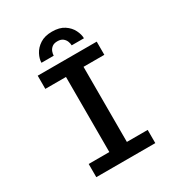

<svg xmlns="http://www.w3.org/2000/svg" viewBox="-205 -1016 1061 1147"><g transform="rotate(-30 325.0 -443.0)"><path d="M121.5 0V-91H264V-609H121.5V-700H528.5V-609H385V-91H528.5V0ZM326.5 -885.5Q378 -885.5 410 -864.2Q442 -843 457.2 -812.5Q472.5 -782 472.5 -755.5H388Q388 -768 382.2 -783Q376.5 -798 363 -808.8Q349.5 -819.5 325.5 -819.5Q302 -819.5 288.5 -808.8Q275 -798 269.5 -783Q264 -768 264 -755.5H179.5Q179.5 -782 195.2 -812.5Q211 -843 243.5 -864.2Q276 -885.5 326.5 -885.5Z"/></g></svg>

Font: Trispace Medium
Style: Regular
Weight: 500
Designer: Tyler Finck
Foundry: Etcetera Type Company
Version: Version 1.210; ttfautohint (v1.8.3)